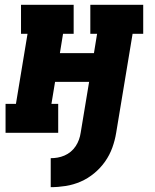

<svg xmlns="http://www.w3.org/2000/svg" viewBox="-20 -550 640 795"><path d="M190 225V105Q204 105 218.5 102.5Q233 100 247 94Q261 88 273 78Q285 68 293.5 55Q302 42 307 28Q312 14 314 0L349 -211H208L193 -120H221V0H3V-120H46L94 -410H67V-530H285V-410H241L228 -330H369L382 -410H354V-530H573V-410H529L461 0Q456 31 445 61.5Q434 92 415 119Q396 146 370 167.5Q344 189 314 202Q284 215 252.5 220Q221 225 190 225Z"/></svg>

Font: Iosevka Curly Slab HvExObl
Style: Regular
Weight: 900
Width: 7
Italic angle: -9°
Monospace: yes
Designer: Belleve Invis
Foundry: Belleve Invis
Version: Version 11.1.0; ttfautohint (v1.8.3)